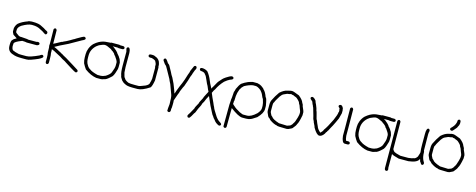

<svg xmlns="http://www.w3.org/2000/svg" viewBox="-36 -1485 6121 2468"><g transform="rotate(15 3025.0 -251.5)"><path d="M213.9 -488.8H229.5Q313 -488.8 350.6 -465.3Q390.1 -447.3 413.1 -430.2Q416.5 -430.2 432.6 -420.4Q446.3 -414.6 446.3 -400.9V-397Q442.9 -375.5 424.8 -375.5Q417.5 -377.4 377.9 -404.8Q374.5 -404.8 346.7 -420.4Q302.7 -447.8 237.3 -447.8H225.6Q179.2 -447.8 98.6 -400.9Q55.7 -370.6 55.7 -336.4V-311Q55.7 -297.4 88.9 -277.8Q101.6 -265.6 120.1 -262.2H139.6Q201.7 -256.3 215.8 -256.3Q230 -252.4 231.4 -252.4H340.8Q342.8 -252.4 356.4 -256.3H364.3Q385.7 -252.9 385.7 -234.9Q385.7 -218.3 354.5 -211.4H223.6Q203.6 -216.8 161.1 -217.3Q61.5 -179.7 61.5 -154.8Q59.6 -139.6 59.6 -121.6V-117.7Q64.9 -63 96.7 -63Q96.7 -57.6 151.4 -45.4Q151.4 -41.5 194.3 -41.5H262.7Q312 -41.5 424.8 -94.2Q443.8 -110.8 458.5 -110.8Q476.1 -104.5 476.1 -89.4Q476.1 -66.9 379.9 -29.8Q336.4 -12.2 333 -12.2Q300.3 -0.5 274.4 -0.5H211.9Q130.4 -0.5 96.7 -16.1Q18.6 -36.6 18.6 -113.8V-129.4Q18.6 -182.6 34.2 -193.8Q48.3 -212.9 69.3 -221.2Q83 -228 83 -231Q55.2 -251 32.2 -264.2Q14.6 -296.4 14.6 -303.2V-348.1Q23.9 -390.6 47.9 -414.6Q92.3 -452.1 168.9 -479Q168.9 -484.9 213.9 -488.8Z M533.2 -482.4Q545.4 -482.4 552.7 -464.8Q554.7 -366.2 554.7 -310.5V-285.2H556.6Q561.5 -285.2 652.3 -335.9Q664.6 -335.9 675.8 -345.7Q708.5 -358.4 750 -382.8Q753.4 -382.8 793 -408.2Q797.4 -408.2 826.2 -427.7Q906.2 -474.6 914.1 -474.6H919.9Q941.4 -471.2 941.4 -453.1Q941.4 -439.5 900.4 -421.9L841.8 -388.7Q749.5 -332 644.5 -285.2L580.1 -250V-248Q609.9 -237.3 658.2 -209Q663.1 -209 689.5 -191.4Q695.8 -191.4 720.7 -173.8L763.7 -150.4Q822.8 -113.3 859.4 -91.8Q922.4 -50.3 943.4 -39.1Q949.2 -29.3 949.2 -23.4Q949.2 -7.8 927.7 -3.9Q918.9 -3.9 859.4 -41Q849.1 -49.3 775.4 -93.8Q765.6 -103.5 720.7 -125Q697.8 -143.1 621.1 -181.6Q598.1 -196.3 556.6 -212.9L558.6 -189.5V-160.2Q564.5 -142.1 564.5 -87.9V-33.2Q561 -11.7 543 -11.7Q527.3 -11.7 523.4 -33.2V-93.8Q523.4 -130.9 517.6 -156.2Q517.6 -242.2 511.7 -242.2Q513.7 -261.7 513.7 -271.5V-306.6Q513.7 -359.4 511.7 -464.8Q518.1 -482.4 533.2 -482.4Z M1277.3 -492.2H1378.9Q1393.1 -488.3 1394.5 -488.3H1433.6Q1455.1 -484.9 1455.1 -466.8Q1455.1 -451.2 1433.6 -447.3H1382.8Q1381.3 -447.3 1367.2 -451.2H1302.7Q1302.7 -449.2 1322.3 -439.5Q1344.7 -419.4 1357.4 -410.2Q1381.3 -387.7 1388.7 -371.1Q1391.6 -371.1 1406.2 -351.6Q1408.7 -351.6 1421.9 -328.1Q1433.6 -316.4 1445.3 -271.5V-212.9Q1445.3 -184.1 1435.5 -162.1Q1415 -85.9 1388.7 -68.4Q1332 -13.7 1302.7 -13.7Q1292.5 -7.8 1267.6 -3.9H1203.1Q1127.4 -15.1 1046.9 -74.2Q1023.9 -105 1003.9 -144.5Q992.2 -181.2 992.2 -222.7V-265.6Q992.2 -301.8 1007.8 -341.8Q1025.9 -385.7 1054.7 -414.1Q1112.8 -465.3 1171.9 -478.5Q1171.9 -482.4 1267.6 -488.3Q1267.6 -491.7 1277.3 -492.2ZM1033.2 -255.9V-230.5Q1033.2 -167 1056.6 -134.8Q1072.8 -103 1101.6 -87.9Q1129.9 -64.5 1209 -44.9H1252Q1275.4 -44.9 1314.5 -62.5Q1370.1 -98.1 1378.9 -127Q1404.3 -188 1404.3 -220.7V-263.7Q1401.4 -288.1 1361.3 -341.8Q1355 -341.8 1341.8 -367.2Q1339.4 -367.2 1318.4 -388.7Q1307.6 -392.6 1289.1 -410.2Q1227.5 -441.4 1207 -441.4H1193.4Q1182.6 -441.4 1132.8 -419.9Q1128.9 -419.9 1095.7 -394.5Q1033.2 -336.4 1033.2 -255.9Z M1502 -489.7Q1527.8 -489.7 1531.2 -423.3V-235.8Q1535.2 -172.9 1535.2 -167.5V-165.5Q1550.3 -97.2 1560.5 -97.2Q1569.3 -71.3 1619.1 -50.3Q1639.6 -44.4 1701.2 -44.4H1752Q1771 -44.4 1841.8 -73.7Q1888.7 -96.2 1888.7 -126.5Q1894 -136.7 1900.4 -179.2V-323.7Q1900.4 -325.7 1896.5 -339.4V-366.7Q1896.5 -379.4 1877 -413.6Q1862.8 -424.8 1828.1 -435.1H1800.8Q1779.3 -438.5 1779.3 -456.5Q1779.3 -472.2 1800.8 -476.1H1832Q1849.6 -476.1 1865.2 -466.3Q1902.3 -455.1 1923.8 -419.4Q1923.8 -414.6 1931.6 -397.9Q1937.5 -379.4 1937.5 -368.7V-353Q1941.4 -339.4 1941.4 -337.4V-167.5Q1927.7 -88.4 1910.2 -67.9Q1812.5 -3.4 1752 -3.4H1685.5Q1606 -3.4 1578.1 -24.9Q1563.5 -27.8 1535.2 -56.2Q1505.9 -96.7 1505.9 -114.7Q1490.2 -153.3 1490.2 -245.6V-429.2Q1490.2 -433.1 1480.5 -466.3V-468.3Q1483.9 -489.7 1502 -489.7Z M2396.5 -482.4Q2412.1 -482.4 2416 -460.9V-459Q2416 -446.3 2402.3 -425.8Q2402.3 -421.4 2384.8 -378.9Q2384.8 -370.1 2367.2 -330.1Q2367.2 -324.2 2351.6 -277.3L2328.1 -210.9Q2328.1 -203.6 2310.5 -171.9Q2281.2 -108.4 2281.2 -91.8Q2276.4 -87.4 2267.6 -60.5Q2263.2 -42.5 2240.2 17.6L2242.2 41V72.3Q2242.2 124 2236.3 132.8L2238.3 144.5Q2238.3 179.7 2214.8 179.7Q2193.4 176.3 2193.4 158.2Q2193.4 148.4 2197.3 148.4L2195.3 144.5V136.7Q2201.2 94.7 2201.2 78.1Q2201.2 -20 2189.5 -46.9Q2152.3 -152.8 2142.6 -173.8Q2118.7 -218.8 2115.2 -232.4Q2099.6 -256.8 2048.8 -351.6Q2047.4 -351.6 2029.3 -384.8Q2006.3 -402.8 1996.1 -421.9Q1978.5 -441.4 1978.5 -457Q1984.9 -474.6 2000 -474.6Q2014.2 -474.6 2044.9 -423.8Q2064.9 -413.6 2078.1 -384.8L2109.4 -328.1Q2127 -289.1 2146.5 -261.7Q2167.5 -214.8 2181.6 -189.5Q2193.4 -154.8 2209 -119.1Q2209 -114.3 2220.7 -85.9Q2220.7 -83 2224.6 -68.4Q2231 -74.7 2242.2 -113.3Q2257.3 -155.8 2267.6 -177.7Q2289.1 -223.1 2308.6 -279.3Q2308.6 -284.2 2330.1 -347.7Q2347.7 -390.1 2347.7 -404.3L2378.9 -474.6Q2389.2 -482.4 2396.5 -482.4Z M2484.4 -478.5Q2526.9 -478.5 2560.5 -455.1Q2598.1 -409.7 2623 -345.7Q2633.8 -315.9 2662.1 -265.6Q2662.1 -253.9 2666 -253.9Q2685.5 -283.2 2710.9 -330.1Q2726.6 -363.3 2771.5 -408.2Q2780.8 -419.4 2810.5 -439.5Q2854.5 -469.2 2880.9 -474.6H2886.7Q2908.2 -471.2 2908.2 -453.1Q2908.2 -437 2869.1 -425.8Q2840.3 -412.6 2802.7 -380.9Q2749 -324.2 2716.8 -255.9Q2707.5 -248 2687.5 -203.1Q2710.9 -144.5 2740.2 -84Q2753.9 -49.8 2763.7 -33.2Q2768.1 -12.2 2826.2 76.2Q2856.4 119.1 2886.7 134.8Q2908.2 147.5 2908.2 160.2Q2908.2 175.8 2886.7 179.7H2882.8Q2835.4 160.6 2810.5 121.1Q2797.9 112.3 2779.3 80.1Q2772.9 77.6 2755.9 43Q2716.8 -25.9 2669.9 -138.7Q2665.5 -152.3 2662.1 -152.3Q2662.1 -148.4 2638.7 -107.4Q2624 -65.9 2603.5 -35.2Q2603.5 -20 2570.3 41Q2546.9 106 2537.1 109.4Q2511.2 159.7 2494.1 179.7L2480.5 183.6Q2464.8 183.6 2460.9 162.1V160.2Q2460.9 152.8 2484.4 119.1L2523.4 48.8Q2523.4 34.7 2560.5 -29.3Q2560.5 -43.5 2595.7 -105.5Q2595.7 -115.2 2625 -169.9Q2642.6 -201.2 2642.6 -207Q2635.3 -215.8 2611.3 -275.4Q2600.6 -290 2578.1 -343.8Q2557.6 -396.5 2539.1 -412.1Q2529.3 -436 2472.7 -439.5Q2460.9 -448.2 2460.9 -459Q2460.9 -475.1 2484.4 -478.5Z M3162.1 -474.6H3222.7Q3263.7 -465.3 3279.3 -453.1Q3316.4 -427.2 3316.4 -419.9Q3347.7 -393.6 3371.1 -326.2Q3385.3 -326.2 3402.3 -220.7V-175.8Q3402.3 -123 3334 -52.7Q3331.1 -52.7 3279.3 -17.6Q3275.4 -17.6 3259.8 -7.8Q3232.9 3.9 3197.3 3.9H3144.5Q3093.8 1 2986.3 -80.1V-78.1Q2984.4 89.8 2984.4 171.9Q2978 189.5 2962.9 189.5Q2943.4 183.6 2943.4 169.9Q2945.3 -85.4 2945.3 -115.2Q2949.2 -152.8 2949.2 -168V-181.6Q2953.1 -189.9 2959 -287.1Q2963.9 -293.5 2972.7 -332Q2998 -388.2 3021.5 -412.1Q3057.1 -438 3101.6 -457Q3121.6 -464.8 3162.1 -474.6ZM2994.1 -181.6Q2990.2 -175.3 2990.2 -169.9V-150.4L2988.3 -138.7Q2988.3 -132.3 3017.6 -109.4Q3038.1 -88.4 3099.6 -54.7L3132.8 -41Q3139.2 -37.1 3144.5 -37.1H3199.2Q3254.4 -37.1 3324.2 -103.5Q3361.3 -147.5 3361.3 -177.7V-210.9Q3361.3 -238.8 3341.8 -298.8Q3335.9 -298.8 3312.5 -355.5Q3305.7 -370.1 3281.2 -398.4Q3238.3 -433.6 3210.9 -433.6H3173.8Q3123.5 -425.3 3064.5 -392.6Q3034.2 -366.2 3027.3 -345.7Q3021 -345.7 3003.9 -287.1Q2994.1 -248 2994.1 -181.6Z M3664.1 -492.2H3689.5Q3697.3 -492.2 3777.3 -460.9Q3832 -418 3843.8 -380.9Q3861.3 -355.5 3861.3 -337.9Q3888.7 -276.9 3888.7 -267.6V-224.6Q3869.1 -122.1 3851.6 -99.6Q3845.2 -76.2 3810.5 -37.1Q3810.5 -30.8 3757.8 -7.8Q3741.2 -3.9 3736.3 -3.9Q3603.5 -3.9 3603.5 -13.7Q3563.5 -18.6 3505.9 -58.6Q3488.8 -76.2 3488.3 -78.1Q3469.2 -85.9 3459 -115.2Q3441.4 -146.5 3441.4 -169.9V-248Q3441.4 -291 3457 -316.4Q3480.5 -366.7 3523.4 -427.7Q3572.8 -471.7 3615.2 -480.5ZM3482.4 -255.9V-169.9Q3482.4 -155.8 3498 -130.9Q3498 -122.1 3519.5 -105.5Q3533.7 -78.1 3623 -48.8Q3694.3 -44.9 3730.5 -44.9Q3776.9 -58.1 3781.2 -68.4Q3793.5 -77.1 3802.7 -97.7Q3819.8 -116.7 3837.9 -183.6Q3847.7 -221.7 3847.7 -232.4V-257.8Q3847.7 -265.1 3830.1 -306.6Q3820.3 -342.3 3804.7 -363.3Q3804.7 -381.8 3757.8 -421.9Q3751 -427.7 3716.8 -439.5Q3716.8 -444.3 3687.5 -447.3Q3687.5 -450.7 3677.7 -451.2Q3661.6 -445.3 3627 -441.4Q3572.3 -420.9 3560.5 -404.3Q3545.9 -392.1 3515.6 -337.9Q3502.9 -318.8 3490.2 -287.1Q3483.9 -287.1 3482.4 -255.9Z M3952.6 -487.3Q3976.6 -483.9 4001.5 -450.2Q4007.3 -427.2 4021 -403.3Q4042.5 -353 4046.4 -327.1Q4050.3 -323.7 4056.2 -299.8L4075.7 -225.6Q4077.6 -225.6 4085.4 -208Q4095.7 -178.2 4114.7 -139.6Q4126 -103 4167.5 -69.3Q4196.3 -95.7 4202.6 -118.2Q4237.8 -164.6 4290.5 -274.4Q4325.7 -353.5 4325.7 -383.8Q4329.6 -383.8 4329.6 -393.6V-409.2Q4329.6 -411.1 4325.7 -424.8V-436.5Q4306.2 -448.2 4306.2 -461.9Q4306.2 -477.5 4327.6 -481.4H4331.5Q4350.1 -481.4 4366.7 -446.3Q4366.7 -433.6 4370.6 -420.9V-381.8L4351.1 -307.6Q4325.2 -248 4300.3 -200.2L4280.8 -165L4257.3 -120.1Q4252.9 -120.1 4245.6 -100.6Q4238.3 -98.1 4228 -73.2Q4197.8 -28.3 4163.6 -28.3Q4128.4 -28.3 4079.6 -112.3Q4079.6 -122.1 4052.2 -174.8Q4052.2 -183.1 4034.7 -215.8Q4034.7 -225.6 3995.6 -356.4Q3989.3 -366.2 3983.9 -383.8Q3978.5 -388.2 3964.4 -428.7Q3962.4 -432.6 3935.1 -456.1Q3931.2 -462.4 3931.2 -467.8Q3931.2 -483.4 3952.6 -487.3Z M4478.5 -486.3Q4490.7 -486.3 4498 -468.8Q4500 -304.2 4500 -212.9V-117.2Q4504.4 -74.7 4513.7 -54.7H4546.9Q4568.4 -51.3 4568.4 -33.2Q4568.4 -17.6 4546.9 -13.7H4507.8Q4469.2 -13.7 4459 -105.5V-197.3Q4459 -302.2 4457 -468.8Q4463.4 -486.3 4478.5 -486.3Z M4885.7 -492.2H4987.3Q5001.5 -488.3 5002.9 -488.3H5042Q5063.5 -484.9 5063.5 -466.8Q5063.5 -451.2 5042 -447.3H4991.2Q4989.7 -447.3 4975.6 -451.2H4911.1Q4911.1 -449.2 4930.7 -439.5Q4953.1 -419.4 4965.8 -410.2Q4989.7 -387.7 4997.1 -371.1Q5000 -371.1 5014.6 -351.6Q5017.1 -351.6 5030.3 -328.1Q5042 -316.4 5053.7 -271.5V-212.9Q5053.7 -184.1 5043.9 -162.1Q5023.4 -85.9 4997.1 -68.4Q4940.4 -13.7 4911.1 -13.7Q4900.9 -7.8 4876 -3.9H4811.5Q4735.8 -15.1 4655.3 -74.2Q4632.3 -105 4612.3 -144.5Q4600.6 -181.2 4600.6 -222.7V-265.6Q4600.6 -301.8 4616.2 -341.8Q4634.3 -385.7 4663.1 -414.1Q4721.2 -465.3 4780.3 -478.5Q4780.3 -482.4 4876 -488.3Q4876 -491.7 4885.7 -492.2ZM4641.6 -255.9V-230.5Q4641.6 -167 4665 -134.8Q4681.2 -103 4710 -87.9Q4738.3 -64.5 4817.4 -44.9H4860.4Q4883.8 -44.9 4922.9 -62.5Q4978.5 -98.1 4987.3 -127Q5012.7 -188 5012.7 -220.7V-263.7Q5009.8 -288.1 4969.7 -341.8Q4963.4 -341.8 4950.2 -367.2Q4947.8 -367.2 4926.8 -388.7Q4916 -392.6 4897.5 -410.2Q4835.9 -441.4 4815.4 -441.4H4801.8Q4791 -441.4 4741.2 -419.9Q4737.3 -419.9 4704.1 -394.5Q4641.6 -336.4 4641.6 -255.9Z M5111.3 185.5Q5087.9 185.5 5087.9 150.4Q5087.9 -296.9 5085.4 -471.7Q5091.8 -489.3 5106.9 -489.3Q5119.1 -489.3 5126.5 -471.7Q5128.9 -296.9 5128.9 -113.3Q5128.9 -98.6 5152.3 -76.2Q5171.4 -64.5 5238.3 -48.8H5343.8Q5396 -54.7 5410.2 -62.5Q5435.1 -62.5 5459 -97.7Q5476.6 -148.9 5476.6 -158.2Q5470.7 -192.9 5470.7 -265.6V-402.3Q5470.7 -478.5 5498 -478.5Q5513.7 -478.5 5517.6 -457V-451.2Q5511.7 -424.8 5511.7 -408.2Q5511.7 -242.2 5513.7 -191.4Q5519.5 -181.6 5519.5 -171.9Q5519.5 -102.5 5543 -60.5Q5556.6 -43.9 5556.6 -29.3Q5553.2 -7.8 5535.2 -7.8Q5522.5 -7.8 5509.8 -35.2Q5502.4 -35.2 5494.1 -74.2H5492.2Q5474.1 -21.5 5355.5 -7.8H5226.6Q5142.6 -28.8 5128.9 -43V142.6Q5132.8 156.2 5132.8 158.2Q5132.8 185.5 5111.3 185.5Z M5807.6 -492.2H5833Q5840.8 -492.2 5920.9 -460.9Q5975.6 -418 5987.3 -380.9Q6004.9 -355.5 6004.9 -337.9Q6032.2 -276.9 6032.2 -267.6V-224.6Q6012.7 -122.1 5995.1 -99.6Q5988.8 -76.2 5954.1 -37.1Q5954.1 -30.8 5901.4 -7.8Q5884.8 -3.9 5879.9 -3.9Q5747.1 -3.9 5747.1 -13.7Q5707 -18.6 5649.4 -58.6Q5632.3 -76.2 5631.8 -78.1Q5612.8 -85.9 5602.5 -115.2Q5585 -146.5 5585 -169.9V-248Q5585 -291 5600.6 -316.4Q5624 -366.7 5667 -427.7Q5716.3 -471.7 5758.8 -480.5ZM5626 -255.9V-169.9Q5626 -155.8 5641.6 -130.9Q5641.6 -122.1 5663.1 -105.5Q5677.2 -78.1 5766.6 -48.8Q5837.9 -44.9 5874 -44.9Q5920.4 -58.1 5924.8 -68.4Q5937 -77.1 5946.3 -97.7Q5963.4 -116.7 5981.4 -183.6Q5991.2 -221.7 5991.2 -232.4V-257.8Q5991.2 -265.1 5973.6 -306.6Q5963.9 -342.3 5948.2 -363.3Q5948.2 -381.8 5901.4 -421.9Q5894.5 -427.7 5860.4 -439.5Q5860.4 -444.3 5831.1 -447.3Q5831.1 -450.7 5821.3 -451.2Q5805.2 -445.3 5770.5 -441.4Q5715.8 -420.9 5704.1 -404.3Q5689.5 -392.1 5659.2 -337.9Q5646.5 -318.8 5633.8 -287.1Q5627.4 -287.1 5626 -255.9ZM5852.5 -693.4Q5868.2 -693.4 5872.1 -671.9V-644.5Q5869.6 -622.6 5854.5 -599.6Q5854.5 -588.9 5813.5 -544.9Q5802.2 -529.3 5790 -529.3H5788.1Q5766.6 -532.7 5766.6 -550.8Q5767.1 -561.5 5786.1 -576.2Q5833 -624 5833 -681.6Q5841.8 -693.4 5852.5 -693.4Z"/></g></svg>

Font: CEF Fonts CJK
Style: Regular
Weight: 400
Designer: PartyBoss (派对大魔王)
Version: Release 2.25